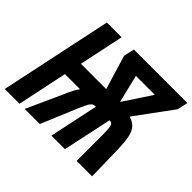

<svg xmlns="http://www.w3.org/2000/svg" viewBox="-161 -932 1150 1150"><g transform="rotate(45 414.5 -357.0)"><path d="M-2 0 148.9 -713.9H273.9L213.9 -429.2H428.2L362.8 -646L377.9 -713.9H831.1L815.9 -646L644 -412.1Q679.7 -401.4 698 -379.6Q716.3 -357.9 723.6 -321.8Q731 -285.6 732.9 -230L737.8 0H606.9V-206.1Q606.9 -251.5 604.5 -273.9Q602.1 -296.4 595.5 -303.7Q588.9 -311 576.2 -311H574.2L507.8 0H393.1L459 -311H456.1Q441.4 -311 431.2 -302.7Q420.9 -294.4 407.7 -267.1Q394.5 -239.7 371.1 -182.1L294.9 0H167L271 -230Q284.7 -262.2 295.2 -281.7Q305.7 -301.3 317.9 -317.9H189.9L123 0ZM541 -433.1 658.2 -610.8H498Z"/></g></svg>

Font: Open Sans Condensed
Style: Bold Italic
Weight: 700
Width: 3
Italic angle: -12°
Designer: Monotype Design Team
Foundry: Monotype Imaging Inc.
Version: Version 3.003; ttfautohint (v1.8.4)